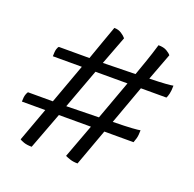

<svg xmlns="http://www.w3.org/2000/svg" viewBox="-111 -707 841 834"><g transform="rotate(20 309.5 -290.0)"><path d="M119 14Q97 14 82.5 9Q68 4 63 0L120 -156H12Q12 -178 16 -189Q20 -200 23 -203H138L205 -387H71Q71 -410 74.5 -421Q78 -432 82 -434H223Q238 -477 254 -521.5Q270 -566 280 -594Q299 -594 313.5 -584.5Q328 -575 335 -566L285 -434L435 -437Q446 -468 459.5 -506.5Q473 -545 486 -589Q510 -589 524.5 -580.5Q539 -572 545 -564L498 -439Q545 -440 572 -442Q599 -444 607 -446Q607 -423 603.5 -408.5Q600 -394 596 -387H478L413 -208Q472 -209 501 -211Q530 -213 539 -215Q539 -191 535 -177Q531 -163 528 -156H393L331 14Q311 14 296 9Q281 4 273 0L331 -156H183ZM200 -203 350 -206 416 -387H268Z"/></g></svg>

Font: Texturina 72pt
Style: Regular
Weight: 400
Designer: Guillermo Torres Carreño
Foundry: Omnibus-Type
Version: Version 1.002; ttfautohint (v1.8.3)